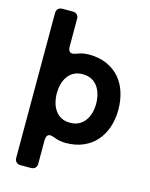

<svg xmlns="http://www.w3.org/2000/svg" viewBox="-131 -783 829 1060"><g transform="rotate(15 284.0 -253.0)"><path d="M58 161V-667Q58 -682 67 -691Q76 -700 91 -700H151Q166 -700 175 -691Q184 -682 184 -667V-512Q184 -475 208 -475Q216 -475 235 -482Q265 -494 299 -494Q357 -494 401 -474.5Q445 -455 474.5 -421.5Q504 -388 519 -341.5Q534 -295 534 -241Q534 -186 518 -139.5Q502 -93 472 -59.5Q442 -26 398.5 -7.5Q355 11 299 11Q265 11 235 -1Q216 -8 208 -8Q184 -8 184 29V161Q184 176 175 185Q166 194 151 194H91Q76 194 67 185Q58 176 58 161ZM294 -103Q324 -103 345 -114.5Q366 -126 380 -145.5Q394 -165 400.5 -189.5Q407 -214 407 -241Q407 -268 400.5 -293Q394 -318 380.5 -337.5Q367 -357 345.5 -368.5Q324 -380 294 -380Q264 -380 243 -368.5Q222 -357 208.5 -337.5Q195 -318 188.5 -293Q182 -268 182 -241Q182 -215 188.5 -190Q195 -165 208.5 -145.5Q222 -126 243 -114.5Q264 -103 294 -103Z"/></g></svg>

Font: Higure Gothic Black
Style: Regular
Weight: 900
Designer: Yoshimichi Ohira
Foundry: Positype
Version: Version 1.000